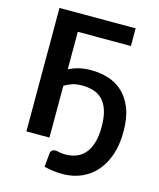

<svg xmlns="http://www.w3.org/2000/svg" viewBox="-131 -814 897 1086"><g transform="rotate(15 318.0 -271.5)"><path d="M325.5 69Q361.5 69 390.8 57.5Q420 46 441 21.2Q462 -3.5 473.5 -41.8Q485 -80 485 -134Q485 -191.5 472.8 -229.8Q460.5 -268 438.2 -290.8Q416 -313.5 385.5 -323Q355 -332.5 318.5 -332.5Q282.5 -332.5 258.8 -323.8Q235 -315 215.5 -303.5V0H80.5V-723H526.5V-619.5H215.5V-400.5Q245 -414.5 276.2 -422Q307.5 -429.5 344.5 -429.5Q397.5 -429.5 446 -414.8Q494.5 -400 531.2 -365.8Q568 -331.5 589.8 -276.2Q611.5 -221 611.5 -140Q611.5 -65.5 591.8 -6Q572 53.5 536 94.8Q500 136 450 158Q400 180 339.5 180Q312.5 180 286.2 176.8Q260 173.5 231.5 166.5L239 86Q240 75.5 247.2 68.8Q254.5 62 268.5 62Q277 62 290.8 65.5Q304.5 69 325.5 69Z"/></g></svg>

Font: Lato
Style: Bold
Weight: 700
Designer: Lukasz Dziedzic
Foundry: tyPoland Lukasz Dziedzic
Version: Version 2.007; 2014-02-27